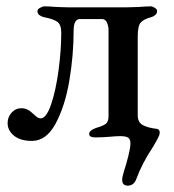

<svg xmlns="http://www.w3.org/2000/svg" viewBox="-20 -430 547 605"><path d="M365 137Q365 127 370 112Q378 87 384.5 61Q391 35 391 22Q391 9 384 4Q377 -1 359 -1Q345 -1 325 1Q301 3 280 3Q261 3 261 -8Q261 -19 283 -27Q304 -33 313 -39.5Q322 -46 322 -64V-334Q322 -348 317 -359Q312 -370 301 -370H232Q212 -370 212 -333Q212 -256 198.5 -176Q185 -96 155.5 -41Q126 14 81 14Q44 14 24 -2.5Q4 -19 4 -42Q4 -61 16.5 -75Q29 -89 48 -89Q67 -89 85 -71Q86 -70 93.5 -63.5Q101 -57 108 -57Q126 -57 141 -101Q156 -145 164.5 -208.5Q173 -272 173 -327Q173 -352 161 -361Q149 -370 118 -376Q110 -378 104 -382.5Q98 -387 98 -395Q98 -401 106.5 -405.5Q115 -410 120 -410Q134 -410 158 -408L191 -407H381L417 -408Q441 -410 455 -410Q460 -410 467.5 -405.5Q475 -401 475 -395Q475 -388 469.5 -383Q464 -378 457 -376Q433 -370 423.5 -359Q414 -348 414 -316V-67Q414 -44 430.5 -35.5Q447 -27 474 -24Q480 -23 482 -18.5Q484 -14 483 -9Q483 -2 462 33Q427 86 410 133Q402 155 383 155Q365 155 365 137Z"/></svg>

Font: EB Garamond Medium
Style: Regular
Weight: 500
Designer: Georg Duffner and Octavio Pardo
Foundry: Georg Duffner
Version: Version 1.000